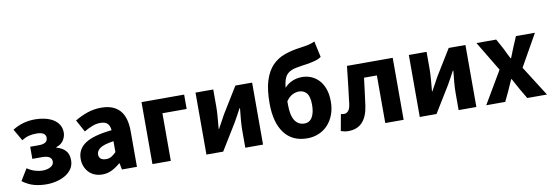

<svg xmlns="http://www.w3.org/2000/svg" viewBox="-55 -1116 4350 1513"><g transform="rotate(-10 2119.5 -359.0)"><path d="M220 12Q169 12 122.5 0Q76 -12 28 -47L85 -140Q116 -119 148 -109.5Q180 -100 206 -100Q245 -100 271.5 -115Q298 -130 298 -156Q298 -205 222 -205H143V-302H213Q283 -302 283 -350Q283 -396 208 -396Q176 -396 148 -389Q120 -382 91 -363L37 -457Q78 -483 123 -495.5Q168 -508 218 -508Q258 -508 295 -499.5Q332 -491 360.5 -474Q389 -457 406 -430Q423 -403 423 -366Q423 -336 404.5 -306Q386 -276 345 -263V-259Q390 -247 416 -219.5Q442 -192 442 -141Q442 -103 423 -74.5Q404 -46 373 -27Q342 -8 302 2Q262 12 220 12Z M666 12Q632 12 604.5 0.5Q577 -11 558 -31.5Q539 -52 528.5 -79Q518 -106 518 -138Q518 -216 584 -260Q650 -304 797 -319Q795 -352 777.5 -371.5Q760 -391 719 -391Q687 -391 655.5 -379Q624 -367 588 -346L535 -443Q583 -472 635.5 -490Q688 -508 747 -508Q843 -508 893.5 -453.5Q944 -399 944 -284V0H824L814 -51H810Q778 -23 743 -5.5Q708 12 666 12ZM716 -102Q741 -102 759 -113Q777 -124 797 -144V-231Q719 -220 689 -199Q659 -178 659 -149Q659 -125 674.5 -113.5Q690 -102 716 -102Z M1068 0V-496H1409V-381H1215V0Z M1500 0V-496H1642V-358Q1642 -321 1638 -274.5Q1634 -228 1630 -182H1633Q1645 -205 1662 -234.5Q1679 -264 1690 -286L1819 -496H1953V0H1811V-138Q1811 -176 1815 -222Q1819 -268 1824 -314H1820Q1808 -291 1791.5 -261Q1775 -231 1763 -210L1634 0Z M2306 12Q2187 12 2123.5 -72.5Q2060 -157 2060 -310Q2060 -422 2083 -493.5Q2106 -565 2147.5 -608Q2189 -651 2246.5 -671.5Q2304 -692 2373 -701Q2418 -707 2443.5 -713Q2469 -719 2492 -730L2520 -602Q2500 -587 2468.5 -578.5Q2437 -570 2404 -565Q2352 -558 2316.5 -551Q2281 -544 2258 -529Q2235 -514 2223 -486.5Q2211 -459 2206 -410Q2232 -440 2269 -455.5Q2306 -471 2347 -471Q2386 -471 2420.5 -456.5Q2455 -442 2481.5 -413.5Q2508 -385 2523 -342Q2538 -299 2538 -242Q2538 -185 2520.5 -138Q2503 -91 2472 -57.5Q2441 -24 2398.5 -6Q2356 12 2306 12ZM2304 -107Q2345 -107 2366.5 -143Q2388 -179 2388 -242Q2388 -308 2365 -335.5Q2342 -363 2303 -363Q2277 -363 2250.5 -349.5Q2224 -336 2201 -303V-275Q2201 -189 2228 -148Q2255 -107 2304 -107Z M2634 12Q2617 12 2603 9Q2589 6 2575 1L2599 -131Q2605 -129 2611 -128Q2617 -127 2624 -127Q2644 -127 2658.5 -143.5Q2673 -160 2678 -201Q2688 -275 2695.5 -348Q2703 -421 2712 -496H3078V0H2931V-381H2828Q2821 -326 2814.5 -270.5Q2808 -215 2800 -160Q2788 -76 2747 -32Q2706 12 2634 12Z M3207 0V-496H3349V-358Q3349 -321 3345 -274.5Q3341 -228 3337 -182H3340Q3352 -205 3369 -234.5Q3386 -264 3397 -286L3526 -496H3660V0H3518V-138Q3518 -176 3522 -222Q3526 -268 3531 -314H3527Q3515 -291 3498.5 -261Q3482 -231 3470 -210L3341 0Z M3739 0 3891 -258 3748 -496H3906L3950 -416Q3960 -395 3970.5 -373.5Q3981 -352 3992 -331H3996Q4004 -352 4013 -373.5Q4022 -395 4030 -416L4064 -496H4216L4072 -241L4225 0H4067L4019 -82Q4007 -103 3995.5 -125Q3984 -147 3972 -168H3968Q3959 -147 3949 -125.5Q3939 -104 3930 -82L3891 0Z"/></g></svg>

Font: hySource Sans Pro
Style: Bold
Weight: 700
Designer: Paul D. Hunt
Foundry: Adobe Systems Incorporated
Version: Version 2.021;PS 2.000;hotconv 1.0.86;makeotf.lib2.5.63406